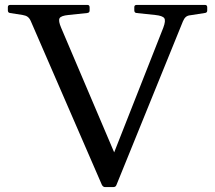

<svg xmlns="http://www.w3.org/2000/svg" viewBox="-20 -762 874 782"><path d="M408 0Q400 0 395 -9L105 -677Q100 -688 92.5 -693.5Q85 -699 72 -701L21 -709Q12 -710 12 -720V-733Q12 -742 22 -742H336Q345 -742 345 -732V-719Q345 -710 335 -709L259 -701Q228 -698 222.5 -687.5Q217 -677 229 -649L469 -85L409 -50L645 -649Q656 -678 649 -688Q642 -698 612 -701L536 -709Q527 -710 527 -720V-733Q527 -742 537 -742H815Q824 -742 824 -732V-719Q824 -710 814 -709L756 -700Q744 -699 737 -693Q730 -687 725 -675L454 -8Q451 0 441 0Z"/></svg>

Font: Hahmlet
Style: Regular
Weight: 400
Designer: Minjoo Ham & Mark Frömberg
Foundry: hypertype
Version: Version 1.001; ttfautohint (v1.8.3)